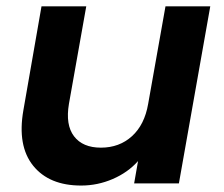

<svg xmlns="http://www.w3.org/2000/svg" viewBox="-20 -574 701 601"><path d="M638.2 -554.2 540 0H399.9L412.1 -69.8Q380.4 -34.2 333 -13.7Q285.6 6.8 233.9 6.8Q133.8 6.8 83.7 -55.4Q33.7 -117.7 53.2 -229L109.9 -554.2H250L195.8 -249Q184.6 -183.1 211.7 -147.5Q238.8 -111.8 295.9 -111.8Q353.5 -111.8 393.1 -147.7Q432.6 -183.6 443.8 -249L498 -554.2Z"/></svg>

Font: SVN-Poppins SemiBold
Style: Italic
Weight: 600
Italic angle: -10°
Designer: Ninad Kale (Devanagari), Jonny Pinhorn (Latin)
Foundry: Indian Type Foundry
Version: Version 3.002 2017